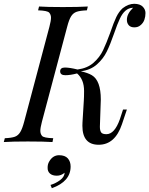

<svg xmlns="http://www.w3.org/2000/svg" viewBox="-53 -742 780 1003"><path d="M225.1 -20 221.2 0Q174.8 -2.9 92.8 -2.9Q10.7 -2.9 -33.2 0L-27.8 -20Q7.3 -21.5 24.9 -27.8Q42 -34.2 52.7 -51.8Q63.5 -69.3 73.2 -106L205.1 -602.1Q213.4 -633.8 213.4 -649.4Q213.4 -665 204.1 -675.8Q194.8 -686.5 146 -688L150.9 -708Q191.9 -705.1 274.9 -705.1Q357.9 -705.1 405.8 -708L400.9 -688Q364.3 -686.5 346.7 -680.2Q329.1 -673.8 318.4 -656.7Q307.6 -639.6 297.9 -602.1L166 -106Q157.7 -74.2 157.7 -58.6Q157.7 -43 166.5 -32.2Q175.3 -21.5 225.1 -20ZM609.9 -639.2Q609.9 -669.9 642.1 -701.2H639.2Q598.6 -699.2 573.2 -644.5Q560.5 -618.2 542 -564.5Q523.4 -510.7 504.9 -472.7Q486.3 -434.6 453.1 -405.3Q419.9 -376 369.1 -369.6Q405.3 -361.8 426.8 -349.1Q473.6 -321.3 473.6 -222.2L469.2 -91.8L468.8 -80.1Q468.8 -60.5 475.1 -50.8Q481.4 -41 502.9 -41Q545.4 -41 573.2 -119.1L589.8 -169.9H609.9L584 -92.8Q547.9 14.2 462.4 14.2Q377.4 14.2 377.4 -85Q377.4 -96.2 377.9 -102.1L384.8 -214.8Q386.2 -235.4 386.2 -266.6Q386.2 -327.1 349.6 -358.4Q314.5 -349.1 288.1 -349.1Q261.7 -349.1 261.2 -369.1Q261.2 -389.2 286.1 -389.2Q311 -389.2 352.1 -378.9Q403.3 -385.7 435.5 -414.1Q467.8 -442.4 485.4 -479.5Q502.9 -516.6 522.5 -570.3Q541 -625 554.7 -653.3Q568.4 -681.6 587.9 -699.2Q618.2 -722.2 648.4 -722.2Q678.7 -721.7 692.9 -707Q707 -692.4 707 -673.8Q707 -655.3 701.2 -638.7Q695.3 -622.1 681.6 -610.8Q668.9 -599.1 648.9 -599.1Q628.9 -599.1 619.1 -610.8Q609.4 -622.6 609.9 -639.2ZM195.8 134.8Q195.3 116.2 204.1 101.6Q222.7 69.3 254.9 68.8Q286.6 68.8 301.3 85.4Q315.9 102.1 315.9 127.9Q315.9 206.1 217.8 241.2L210.9 224.1Q238.3 215.8 260.7 199.2Q283.2 182.6 284.7 160.2Q266.6 175.8 243.7 175.8Q220.7 175.8 208 164.6Q195.3 153.3 195.8 134.8Z"/></svg>

Font: PlayfairDisplaySC-Italic
Style: Italic
Weight: 400
Italic angle: -14°
Designer: Claus Eggers Sørensen
Foundry: Claus Eggers Sørensen
Version: Version 1.004;PS 001.004;hotconv 1.0.70;makeotf.lib2.5.58329